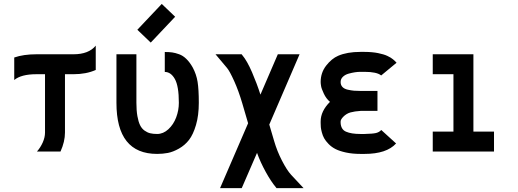

<svg xmlns="http://www.w3.org/2000/svg" viewBox="-20 -779 2665 987"><path d="M167.5 -500H357.9Q436 -500 472.2 -544.4V-419.4Q423.3 -397.5 357.9 -397.5H314V-97.7Q314 -50.8 291 0H169.9Q188 -20.5 199.7 -46.6Q211.4 -72.8 211.4 -97.7V-397.5H167.5Q88.9 -397.5 53.2 -367.7V-483.4Q100.6 -500 167.5 -500Z M899.4 -250.5Q899.4 -336.4 878.9 -372.8Q858.4 -409.2 827.1 -409.2V-511.7Q849.6 -511.7 865.2 -509.5Q880.9 -507.3 900.6 -500.2Q920.4 -493.2 937.7 -476.3Q955.1 -459.5 970.2 -433.1Q989.7 -397 995.8 -357.9Q1002 -318.8 1002 -250.5Q1002 -185.5 987.5 -136.5Q973.1 -87.4 951.7 -59.8Q930.2 -32.2 899.9 -15.1Q869.6 2 843.3 7.1Q816.9 12.2 787.6 12.2Q578.6 12.2 578.6 -250.5V-500H681.2V-250.5Q681.2 -210.9 686.3 -182.1Q691.4 -153.3 700 -135.7Q708.5 -118.2 722.7 -107.9Q736.8 -97.7 752 -94Q767.1 -90.3 787.6 -90.3Q819.3 -90.3 845.7 -114.7Q872.1 -139.2 885.7 -175.5Q899.4 -211.9 899.4 -250.5ZM754.9 -560.1 686 -626 811.5 -758.8 880.4 -692.9Z M1222.7 188H1111.3L1255.4 -145.5L1225.1 -249Q1206.5 -312 1183.6 -362.8Q1160.6 -413.6 1147 -429.7L1087.9 -500H1222.2L1225.1 -496.1Q1250 -466.8 1275.4 -408Q1300.8 -349.1 1318.8 -292.5L1408.2 -500H1520L1364.3 -138.7L1389.2 -54.2Q1404.3 -2 1429.7 47.1Q1455.1 96.2 1476.1 119.1L1540.5 188H1401.4L1398.4 184.1Q1373 153.8 1345.7 104.2Q1318.4 54.7 1301.3 6.8Z M1939.5 -391.1Q1917 -409.7 1854 -409.7H1832.5Q1819.8 -409.7 1804.9 -407.5Q1790 -405.3 1772.2 -400.4Q1754.4 -395.5 1742.7 -384.3Q1731 -373 1731 -357.4Q1731 -341.8 1740.5 -331.8Q1750 -321.8 1767.8 -317.9Q1785.6 -314 1799.8 -312.7Q1814 -311.5 1834.5 -311.5H1920.4V-209H1834.5Q1803.2 -207 1782 -201.2Q1760.7 -195.3 1744.1 -178.2Q1731 -164.1 1731 -154.8V-146.5Q1733.4 -112.8 1758.8 -102.1Q1785.6 -90.3 1832.5 -90.3H1854Q1896.5 -91.3 1912.8 -95.2Q1929.2 -99.1 1939.9 -110.8L2016.1 -41.5Q1967.3 12.2 1854 12.2H1832.5Q1792 12.2 1759 5.1Q1726.1 -2 1705.3 -12.5Q1684.6 -22.9 1669.2 -38.8Q1653.8 -54.7 1646.2 -68.4Q1638.7 -82 1634.3 -99.1Q1629.9 -116.2 1629.2 -125.7Q1628.4 -135.3 1628.4 -146.5V-154.8Q1628.4 -207.5 1676.3 -255.4Q1656.7 -272 1644.8 -297.4Q1632.8 -322.8 1630.6 -336.2Q1628.4 -349.6 1628.4 -357.4Q1628.4 -405.3 1656.7 -441.7Q1685.1 -478 1718.3 -492.2Q1764.2 -512.2 1832.5 -512.2H1854Q1874 -512.2 1892.1 -510.5Q1910.2 -508.8 1924.1 -505.9Q1938 -502.9 1950 -499.5Q1961.9 -496.1 1971.4 -491.5Q1981 -486.8 1987.8 -482.9Q1994.6 -479 2000.2 -474.1Q2005.9 -469.2 2008.8 -466.6Q2011.7 -463.9 2015.1 -460L2018.6 -456.5Z M2204.6 -500H2413.6V-102.5H2519.5V0H2204.6V-102.5H2311V-397.5H2204.6Z"/></svg>

Font: Anka/Coder Condensed
Style: Bold
Weight: 700
Width: 4
Monospace: yes
Version: Version 001.100